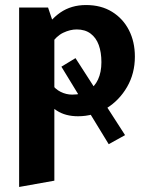

<svg xmlns="http://www.w3.org/2000/svg" viewBox="-20 -454 588 763"><path d="M290 8Q240 8 205.5 -14.5Q171 -37 153 -77L185 -121Q199 -100 221 -89Q243 -78 267 -78Q305 -78 330.5 -93.5Q356 -109 369.5 -138Q383 -167 383 -207Q383 -246 372.5 -275Q362 -304 340 -320.5Q318 -337 285 -337Q259 -337 231.5 -324Q204 -311 182 -278L139 -311Q176 -374 219.5 -404Q263 -434 322 -434Q382 -434 425.5 -407Q469 -380 492.5 -334Q516 -288 516 -229Q516 -162 485 -108.5Q454 -55 403 -23.5Q352 8 290 8ZM56 289V-424H171L196 -350V264ZM224 -189 280 -223 477 83 412 119Z"/></svg>

Font: Ysabeau Infant ExtraBold
Style: Regular
Weight: 800
Designer: Christian Thalmann (Catharsis Fonts)
Version: Version 2.001;gftools[0.9.30]; featfreeze: ss01,ss02,lnum